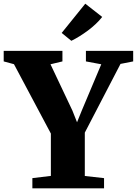

<svg xmlns="http://www.w3.org/2000/svg" viewBox="-42 -1018 740 1038"><path d="M233 -67V-296L33.5 -671L-22 -686V-743H295.5V-686L231 -670.5L349.5 -420L374.5 -357L400 -420L505.5 -670.5L422.5 -686V-743H678V-686L609.5 -672.5L416.5 -301V-66.5L520.5 -55V0H133V-55ZM343.5 -797.5 291.5 -840 419 -998 510.5 -926.5Q495 -906.5 475 -887.8Q455 -869 432.8 -852.5Q410.5 -836 388 -822Q365.5 -808 344 -797.5Z"/></svg>

Font: Merriweather 48pt Black
Style: Regular
Weight: 900
Version: Version 2.100